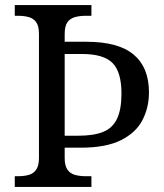

<svg xmlns="http://www.w3.org/2000/svg" viewBox="-20 -734 644 754"><path d="M38 0V-42H51Q74 -42 92.5 -47Q111 -52 122 -67.5Q133 -83 133 -114V-600Q133 -632 122 -647Q111 -662 92.5 -667Q74 -672 51 -672H38V-714H339V-672H316Q294 -672 275 -667Q256 -662 245 -647Q234 -632 234 -600V-570H319Q445 -570 505 -519.5Q565 -469 565 -371Q565 -312 539.5 -262.5Q514 -213 455 -183.5Q396 -154 297 -154H234V-114Q234 -83 245 -67.5Q256 -52 275 -47Q294 -42 316 -42H339V0ZM287 -201Q348 -201 385 -216Q422 -231 439.5 -267.5Q457 -304 457 -367Q457 -451 422 -486.5Q387 -522 302 -522H234V-201Z"/></svg>

Font: Noto Serif Georgian
Style: Regular
Weight: 400
Designer: Monotype Design Team, Akaki Razmadze
Foundry: Google LLC
Version: Version 2.002